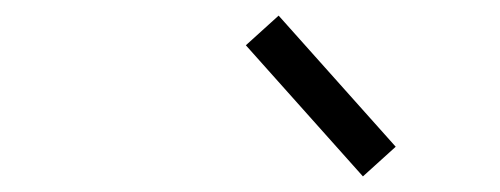

<svg xmlns="http://www.w3.org/2000/svg" viewBox="-20 -860 640 246"><path d="M445 -634 295 -802 337 -840 487 -672Z"/></svg>

Font: Victor Mono Thin Thin
Style: Italic
Weight: 250
Italic angle: -12°
Monospace: yes
Version: Version 1.561;gftools[0.9.30]